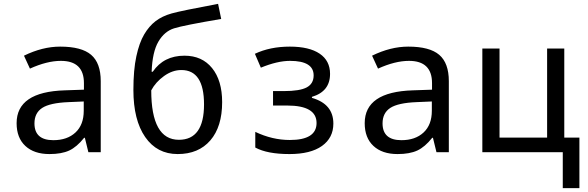

<svg xmlns="http://www.w3.org/2000/svg" viewBox="-20 -787 3040 993"><path d="M437 0 418.9 -74.2H415Q377.4 -26.9 337.9 -8.5Q298.3 9.8 235.8 9.8Q156.2 9.8 111.1 -32.2Q65.9 -74.2 65.9 -149.9Q65.9 -312 314.9 -319.8L414.1 -323.2V-356.9Q414.1 -472.2 294.9 -472.2Q223.1 -472.2 134.8 -432.1L104 -499Q199.7 -545.9 291 -545.9Q401.9 -545.9 451.4 -503.4Q501 -460.9 501 -367.2V0ZM413.1 -262.2 334 -258.8Q238.3 -254.9 198.2 -228.8Q158.2 -202.6 158.2 -148.9Q158.2 -62 255.9 -62Q327.6 -62 370.4 -101.8Q413.1 -141.6 413.1 -213.9Z M1107.9 -767.1 1124 -689Q930.2 -656.2 880.1 -640.4Q830.1 -624.5 799.1 -571.5Q768.1 -518.6 764.2 -416H770Q826.7 -499 934.1 -499Q1024.9 -499 1076.9 -434.8Q1128.9 -370.6 1128.9 -258.8Q1128.9 -131.8 1067.9 -61Q1006.8 9.8 898.9 9.8Q792 9.8 731 -78.1Q669.9 -166 669.9 -321.8Q669.9 -425.3 685.1 -495.6Q700.2 -565.9 725.6 -608.9Q751 -651.9 784.7 -677.7Q818.4 -703.6 867.7 -717.5Q917 -731.4 1107.9 -767.1ZM762.2 -319.8Q762.2 -64 905.3 -64Q1035.2 -64 1035.2 -247.1Q1035.2 -424.8 918 -424.8Q871.6 -424.8 828.4 -393.8Q785.2 -362.8 762.2 -319.8Z M1447.3 -315.9Q1531.2 -315.9 1566.7 -335.2Q1602.1 -354.5 1602.1 -397Q1602.1 -472.2 1480 -472.2Q1414.6 -472.2 1329.1 -437L1298.3 -508.8Q1376.5 -545.9 1479 -545.9Q1579.1 -545.9 1633.1 -509.5Q1687 -473.1 1687 -404.8Q1687 -314 1593.3 -286.1V-280.8Q1704.1 -249 1704.1 -147.9Q1704.1 -74.2 1645.3 -32.2Q1586.4 9.8 1477.1 9.8Q1362.3 9.8 1300.3 -23.9V-105Q1388.2 -63 1479 -63Q1617.2 -63 1617.2 -150.9Q1617.2 -241.2 1465.3 -241.2H1392.1V-315.9Z M2237.3 0 2219.2 -74.2H2215.3Q2177.7 -26.9 2138.2 -8.5Q2098.6 9.8 2036.1 9.8Q1956.5 9.8 1911.4 -32.2Q1866.2 -74.2 1866.2 -149.9Q1866.2 -312 2115.2 -319.8L2214.4 -323.2V-356.9Q2214.4 -472.2 2095.2 -472.2Q2023.4 -472.2 1935.1 -432.1L1904.3 -499Q2000 -545.9 2091.3 -545.9Q2202.1 -545.9 2251.7 -503.4Q2301.3 -460.9 2301.3 -367.2V0ZM2213.4 -262.2 2134.3 -258.8Q2038.6 -254.9 1998.5 -228.8Q1958.5 -202.6 1958.5 -148.9Q1958.5 -62 2056.2 -62Q2127.9 -62 2170.7 -101.8Q2213.4 -141.6 2213.4 -213.9Z M2976.6 186H2890.6V0H2474.6V-536.1H2563.5V-75.2H2809.6V-536.1H2898.4V-75.2H2976.6Z"/></svg>

Font: Noto Mono
Style: Regular
Weight: 400
Designer: Monotype Design Team
Foundry: Monotype Imaging Inc.
Version: Version 1.00